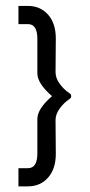

<svg xmlns="http://www.w3.org/2000/svg" viewBox="-20 -644 311 665"><path d="M160.2 -311Q109.4 -355 109.4 -390.1V-509.8Q109.4 -560.5 76.7 -560.5H43.9V-623.5H76.7Q119.6 -623.5 146.5 -593.3Q173.3 -563 173.3 -510.7L172.4 -393.6Q172.4 -374 186.5 -354.2Q200.7 -334.5 219.7 -321.8Q226.6 -317.9 226.6 -311Q226.6 -304.2 219.7 -300.3Q200.7 -287.6 186.5 -267.8Q172.4 -248 172.4 -228.5L173.3 -111.3Q173.3 -59.1 146.5 -28.8Q119.6 1.5 76.7 1.5H43.9V-61.5H76.7Q109.4 -61.5 109.4 -112.3V-231.9Q109.4 -267.1 160.2 -311Z"/></svg>

Font: Estedad
Style: regular
Weight: 400
Version: Version 0.7(Beta10)